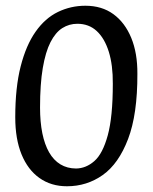

<svg xmlns="http://www.w3.org/2000/svg" viewBox="-20 -644 538 676"><path d="M215.7 11.8Q159.9 11.8 119 -17.2Q78 -46.2 55.8 -100.6Q33.7 -155 33.7 -231Q33.7 -336 52.8 -410.5Q71.9 -485.1 105.4 -532.5Q138.8 -580 184 -601.9Q229.2 -623.8 280.7 -623.8Q338.5 -623.8 379.2 -594.2Q419.9 -564.5 442.1 -510.7Q464.2 -456.9 463.7 -384.1Q464.2 -241.9 431 -154.7Q397.8 -67.5 341.8 -27.8Q285.8 11.8 215.7 11.8ZM247.8 -50.7Q282.9 -51.2 312.2 -76.9Q341.6 -102.5 359.4 -167.5Q377.2 -232.5 377.2 -349Q377.7 -414.8 363 -462Q348.2 -509.2 320.5 -534.8Q292.9 -560.3 252.3 -560.3Q223.5 -560.3 199.4 -545.1Q175.3 -529.8 157.7 -495.4Q140.2 -461 130.6 -404.4Q121 -347.9 121 -265.3Q121 -214.9 129 -175.1Q137.1 -135.3 152.9 -107.6Q168.8 -79.9 192.6 -65.4Q216.5 -50.9 247.8 -50.7Z"/></svg>

Font: Ancizar Sans Thin
Style: Italic
Weight: 100
Italic angle: -4°
Designer: Cesar Puertas, Viviana Monsalve, Julian Moncada, Julian Prieto, Jose Castro, Mariel Hernandez, Felipe Aragon, Sara Alarc
Version: Version 8.100